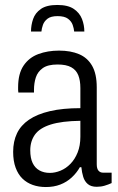

<svg xmlns="http://www.w3.org/2000/svg" viewBox="-20 -742 474 774"><path d="M165 12Q136 12 112 3.5Q88 -5 70.5 -22Q53 -39 43 -66Q33 -93 33 -130Q33 -172 48.5 -204.5Q64 -237 97 -259.5Q130 -282 181.5 -294Q233 -306 304 -306V-387Q304 -418 295.5 -439Q287 -460 267 -471Q247 -482 212 -482Q173 -482 152.5 -467.5Q132 -453 124.5 -430Q117 -407 117 -379V-369H54Q53 -374 53 -379Q53 -384 53 -390Q53 -445 75 -477.5Q97 -510 134.5 -524Q172 -538 218 -538Q265 -538 299 -523.5Q333 -509 351.5 -476.5Q370 -444 370 -390V-80Q370 -62 377 -54Q384 -46 395 -46H430V-4Q417 2 402 6.5Q387 11 370 11Q347 11 334 0Q321 -11 315.5 -29Q310 -47 308 -68H302Q289 -45 269 -26.5Q249 -8 223 2Q197 12 165 12ZM181 -45Q202 -45 224 -54Q246 -63 264 -81.5Q282 -100 293 -127.5Q304 -155 304 -191V-255Q229 -254 184.5 -240Q140 -226 121 -199.5Q102 -173 102 -136Q102 -105 111.5 -85Q121 -65 139 -55Q157 -45 181 -45ZM211 -722Q254 -722 277.5 -706Q301 -690 310.5 -665.5Q320 -641 320 -615H279Q278 -627 273 -641.5Q268 -656 254 -666.5Q240 -677 212 -677Q185 -677 171.5 -666.5Q158 -656 153 -641.5Q148 -627 147 -615H105Q105 -641 113.5 -665.5Q122 -690 145 -706Q168 -722 211 -722Z"/></svg>

Font: Archivo Condensed Light
Style: Regular
Weight: 300
Width: 3
Designer: Hector Gatti
Foundry: Omnibus-Type
Version: Version 2.001